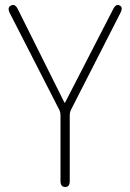

<svg xmlns="http://www.w3.org/2000/svg" viewBox="-20 -748 522 768"><path d="M241 0Q222 0 222 -24V-288Q222 -298 218 -307L19 -696Q8 -718 24 -726Q40 -734 51 -712L237 -339Q239 -335 241 -339L433 -712Q444 -734 459 -726Q473 -719 462 -697L263 -307Q259 -298 259 -288V-24Q259 0 241 0Z"/></svg>

Font: Resource Han Rounded KR ExtraLight
Style: Regular
Weight: 250
Designer: Cyano Hao (round all glyphs); Ryoko NISHIZUKA 西塚涼子 (kana, bopomofo & ideographs); Paul D. Hunt (Latin, Greek & Cyrillic)
Foundry: Cyano Hao
Version: 0.990